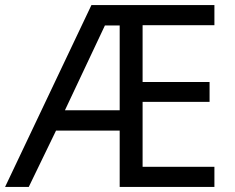

<svg xmlns="http://www.w3.org/2000/svg" viewBox="-21 -734 922 754"><path d="M821 0H449V-221H199L92 0H-1L338 -714H821V-635H539V-412H802V-334H539V-79H821ZM234 -301H449V-634H391Z"/></svg>

Font: Noto Sans Modi
Style: Regular
Weight: 400
Designer: Monotype Design Team
Foundry: Monotype Imaging Inc.
Version: Version 2.003; ttfautohint (v1.8.4.7-5d5b)